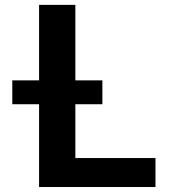

<svg xmlns="http://www.w3.org/2000/svg" viewBox="-20 -750 697 770"><path d="M29.3 -332V-427.7H136.7V-730.5H282.2V-427.7H390.6V-332H282.2V-116.2H603.5V0H136.7V-332Z"/></svg>

Font: GenEi M Gothic v2 Bold
Style: Regular
Weight: 700
Version: Version 2.0